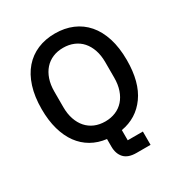

<svg xmlns="http://www.w3.org/2000/svg" viewBox="-200 -856 1113 1175"><g transform="rotate(-30 356.0 -268.5)"><path d="M523 173H424Q365 173 337.5 143Q310 113 310 62V9Q251 2 204 -25Q157 -52 124 -97Q91 -142 73 -205.5Q55 -269 55 -349Q55 -437 76.5 -504.5Q98 -572 137.5 -617.5Q177 -663 232.5 -686.5Q288 -710 356 -710Q424 -710 479.5 -686.5Q535 -663 574.5 -617.5Q614 -572 635.5 -504.5Q657 -437 657 -349Q657 -193 592 -102.5Q527 -12 416 7V79H523ZM356 -89Q396 -89 429.5 -103Q463 -117 486.5 -143.5Q510 -170 523 -208Q536 -246 536 -294V-404Q536 -452 523 -490Q510 -528 486.5 -554.5Q463 -581 429.5 -595Q396 -609 356 -609Q315 -609 282 -595Q249 -581 225.5 -554.5Q202 -528 189 -490Q176 -452 176 -404V-294Q176 -246 189 -208Q202 -170 225.5 -143.5Q249 -117 282 -103Q315 -89 356 -89Z"/></g></svg>

Font: IBM Plex Sans KR Medium
Style: Regular
Weight: 500
Designer: Mike Abbink; Paul van der Laan; Pieter van Rosmalen; Wujin Sim; Chorong Kim; Dohee Lee;
Foundry: Sandoll Inc.
Version: Version 1.001